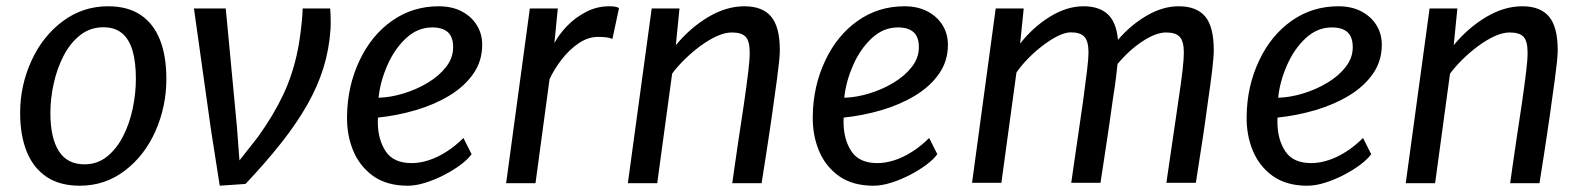

<svg xmlns="http://www.w3.org/2000/svg" viewBox="-20 -584 5048 612"><path d="M234.4 8Q171.4 8 129.2 -19.8Q87 -47.7 65.6 -99.7Q44.2 -151.8 44.2 -224.6Q44.2 -311.7 80.5 -390.9Q116 -468.6 180 -516.3Q244 -564 324.6 -564Q386.6 -564 427.8 -536.7Q469 -509.4 489.6 -457.8Q510.3 -406.1 510.3 -332.7Q510.3 -244.9 475.7 -166.4Q440.9 -87.9 377.8 -40Q314.8 8 234.4 8ZM249.1 -60.2Q290.3 -60.2 321 -84.8Q351.6 -109.4 372.3 -149.6Q392.9 -189.9 403 -237.9Q413.1 -285.9 413.1 -332.7Q413.1 -386.3 402.4 -422.8Q391.6 -459.4 368.8 -478.2Q345.9 -497.1 309.7 -497.1Q267.2 -497.1 235.5 -471.9Q203.7 -446.8 182.7 -406.2Q161.7 -365.6 151.2 -317.6Q140.6 -269.7 140.6 -224.1Q140.6 -144.6 167.5 -102.4Q194.4 -60.2 249.1 -60.2Z M762.6 2.3 680.4 7.9 652 -173.9 598.2 -557H699.6L735.2 -179.8L743.3 -72.6L802.6 -148.1Q852 -217 882.8 -282.2Q913.5 -347.4 928.8 -423.1Q932.4 -440.3 936.1 -465.9Q939.7 -491.5 942.1 -516.6Q944.6 -541.7 944.6 -557H1032.4Q1033.6 -544.4 1034 -524.1Q1034.4 -503.8 1033.4 -489.4Q1029.1 -426.2 1010.9 -367.5Q992.7 -308.9 959.5 -250.3Q926.3 -191.8 877.4 -129.7Q828.6 -67.7 762.6 2.3Z M1279.5 8Q1213.2 8 1169.2 -23.1Q1125.8 -54.7 1105.5 -104.6Q1085.1 -154.6 1086.2 -212.9Q1087.1 -309.1 1126.2 -391.5Q1164 -471.6 1229.7 -517.8Q1295.4 -564 1378.6 -564Q1420.7 -564 1451.7 -547.7Q1482.7 -531.5 1499.9 -503.8Q1517 -476.1 1517 -441.4Q1517 -389.4 1488.7 -348.9Q1460.5 -308.4 1412.6 -279.4Q1364.7 -250.4 1305.5 -233Q1246.3 -215.6 1184.7 -209.2Q1184.5 -206.1 1184.4 -202Q1184.3 -197.9 1184.3 -193.2Q1184.9 -138.2 1209.8 -101.1Q1234.7 -64.1 1292.2 -64.1Q1318.8 -64.1 1347 -73.4Q1375.2 -82.6 1403.2 -100.5Q1431.3 -118.4 1457.2 -144.2L1483.2 -92.5Q1471.9 -76.7 1448.6 -59.1Q1425.3 -41.6 1395.7 -26.3Q1366.1 -11 1335.7 -1.5Q1305.4 8 1279.5 8ZM1186.7 -272.5Q1224.9 -273.5 1266.2 -286.1Q1307.6 -298.6 1343.6 -320.3Q1379.7 -342 1402 -370.8Q1424.4 -399.6 1424.4 -433.4Q1424.4 -466.5 1407.3 -481.6Q1390.3 -496.6 1357.9 -496.6Q1334.8 -496.6 1314 -488.2Q1293.3 -479.7 1274.6 -462.5Q1237.1 -427.7 1214.4 -375.2Q1191.6 -322.8 1186.7 -272.5Z M1686.9 0H1593.3L1668.9 -557H1758L1747.2 -446.6Q1761.9 -474.7 1788.1 -501.7Q1814.3 -528.7 1848.6 -546.3Q1882.9 -564 1921.7 -564Q1946.2 -564 1953.1 -558L1932 -459.5Q1925.8 -463.1 1914.2 -464.8Q1902.6 -466.4 1886.3 -466.4Q1854.4 -466.4 1824.4 -446Q1794.4 -425.6 1770.4 -394.5Q1746.4 -363.4 1731.7 -331.7Z M2074.9 0H1981.3L2057.3 -557H2145.9L2134.2 -439.9Q2179.1 -494.7 2237 -529.4Q2294.9 -564 2352.7 -564Q2410.5 -564 2438.1 -531Q2465.7 -498 2465.7 -424.5Q2465.7 -411.1 2463.4 -387.6Q2461 -364.1 2456.4 -329.9Q2451.8 -295.8 2445.3 -250.3Q2443.8 -239 2441.8 -224.8Q2439.8 -210.5 2436.9 -190.9Q2434 -171.4 2430 -144.6Q2426 -117.9 2420.5 -82.3Q2415 -46.7 2407.6 0H2314.1Q2316.4 -16 2320.8 -47.4Q2325.2 -78.8 2332.6 -128.7Q2340 -178.7 2350.9 -250.3Q2360.3 -315.5 2365 -354.7Q2369.7 -393.9 2369.7 -416.3Q2369.7 -452.8 2356.8 -466.7Q2343.9 -480.5 2312.4 -480.5Q2290.4 -480.5 2263.8 -468.3Q2237.3 -456 2210.7 -436.1Q2184 -416.2 2160.9 -393.2Q2137.8 -370.3 2122.4 -349.1Z M2764 8Q2697.7 8 2653.7 -23.1Q2610.3 -54.7 2590 -104.6Q2569.6 -154.6 2570.7 -212.9Q2571.6 -309.1 2610.7 -391.5Q2648.5 -471.6 2714.2 -517.8Q2779.9 -564 2863.1 -564Q2905.2 -564 2936.2 -547.7Q2967.2 -531.5 2984.4 -503.8Q3001.5 -476.1 3001.5 -441.4Q3001.5 -389.4 2973.2 -348.9Q2945 -308.4 2897.1 -279.4Q2849.2 -250.4 2790 -233Q2730.8 -215.6 2669.2 -209.2Q2669 -206.1 2668.9 -202Q2668.8 -197.9 2668.8 -193.2Q2669.4 -138.2 2694.3 -101.1Q2719.2 -64.1 2776.7 -64.1Q2803.3 -64.1 2831.5 -73.4Q2859.7 -82.6 2887.7 -100.5Q2915.8 -118.4 2941.7 -144.2L2967.7 -92.5Q2956.4 -76.7 2933.1 -59.1Q2909.8 -41.6 2880.2 -26.3Q2850.6 -11 2820.2 -1.5Q2789.9 8 2764 8ZM2671.2 -272.5Q2709.4 -273.5 2750.7 -286.1Q2792.1 -298.6 2828.1 -320.3Q2864.2 -342 2886.5 -370.8Q2908.9 -399.6 2908.9 -433.4Q2908.9 -466.5 2891.8 -481.6Q2874.8 -496.6 2842.4 -496.6Q2819.3 -496.6 2798.5 -488.2Q2777.8 -479.7 2759.1 -462.5Q2721.6 -427.7 2698.9 -375.2Q2676.1 -322.8 2671.2 -272.5Z M3171.9 -1.3H3078.4L3153.8 -557H3243.1L3231.7 -445.1Q3272.9 -497.6 3326.7 -530.8Q3380.6 -564 3433.6 -564Q3483.8 -564 3511.2 -538.4Q3538.5 -512.8 3543.5 -457Q3584.6 -504.8 3635.6 -534.4Q3686.6 -564 3737.1 -564Q3794.1 -564 3821.5 -531.5Q3848.9 -499 3848.9 -423.6Q3848.9 -404.1 3843.9 -360.8Q3838.9 -317.6 3828.9 -250.3Q3823.6 -209.2 3815.1 -152.4Q3806.7 -95.6 3791.8 -1.3H3697.9Q3700.5 -20.2 3704.2 -45.1Q3707.9 -70 3712.1 -98.7Q3716.3 -127.3 3720.6 -157Q3724.9 -186.7 3729.2 -215.5Q3733.5 -244.2 3737 -269.1Q3745.2 -323.7 3749.4 -359.8Q3753.5 -395.9 3753.5 -416.3Q3753.5 -452.2 3740.5 -466.4Q3727.6 -480.5 3696.9 -480.5Q3664.5 -480.5 3621.3 -452Q3578.1 -423.5 3542.1 -379.8Q3540.3 -361.2 3536.8 -333.5Q3533.4 -305.8 3527.5 -269.6Q3524.8 -248.9 3521.7 -228.1Q3518.7 -207.2 3515.4 -184Q3512.1 -160.9 3507.9 -133.8Q3503.7 -106.7 3498.9 -74Q3494.1 -41.4 3487.8 -1.3H3394.6Q3396.4 -13.8 3400 -39.1Q3403.6 -64.4 3408.8 -99.9Q3413.9 -135.5 3420.3 -178.7Q3426.7 -221.9 3433.4 -269.7Q3440.8 -324.9 3445.2 -361.7Q3449.6 -398.6 3449.6 -416.3Q3449.6 -452.5 3436.6 -466.7Q3423.7 -480.9 3393.3 -480.9Q3375.1 -480.9 3350.9 -468.8Q3326.7 -456.6 3301.6 -437.1Q3276.5 -417.7 3255 -395.3Q3233.4 -372.9 3219.9 -352.8Z M4147 8Q4080.7 8 4036.7 -23.1Q3993.3 -54.7 3973 -104.6Q3952.6 -154.6 3953.7 -212.9Q3954.6 -309.1 3993.7 -391.5Q4031.5 -471.6 4097.2 -517.8Q4162.9 -564 4246.1 -564Q4288.2 -564 4319.2 -547.7Q4350.2 -531.5 4367.4 -503.8Q4384.5 -476.1 4384.5 -441.4Q4384.5 -389.4 4356.2 -348.9Q4328 -308.4 4280.1 -279.4Q4232.2 -250.4 4173 -233Q4113.8 -215.6 4052.2 -209.2Q4052 -206.1 4051.9 -202Q4051.8 -197.9 4051.8 -193.2Q4052.4 -138.2 4077.3 -101.1Q4102.2 -64.1 4159.7 -64.1Q4186.3 -64.1 4214.5 -73.4Q4242.7 -82.6 4270.7 -100.5Q4298.8 -118.4 4324.7 -144.2L4350.7 -92.5Q4339.4 -76.7 4316.1 -59.1Q4292.8 -41.6 4263.2 -26.3Q4233.6 -11 4203.2 -1.5Q4172.9 8 4147 8ZM4054.2 -272.5Q4092.4 -273.5 4133.7 -286.1Q4175.1 -298.6 4211.1 -320.3Q4247.2 -342 4269.5 -370.8Q4291.9 -399.6 4291.9 -433.4Q4291.9 -466.5 4274.8 -481.6Q4257.8 -496.6 4225.4 -496.6Q4202.3 -496.6 4181.5 -488.2Q4160.8 -479.7 4142.1 -462.5Q4104.6 -427.7 4081.9 -375.2Q4059.1 -322.8 4054.2 -272.5Z M4554.4 0H4460.8L4536.8 -557H4625.4L4613.7 -439.9Q4658.6 -494.7 4716.5 -529.4Q4774.4 -564 4832.2 -564Q4890 -564 4917.6 -531Q4945.2 -498 4945.2 -424.5Q4945.2 -411.1 4942.9 -387.6Q4940.5 -364.1 4935.9 -329.9Q4931.3 -295.8 4924.8 -250.3Q4923.3 -239 4921.3 -224.8Q4919.3 -210.5 4916.4 -190.9Q4913.5 -171.4 4909.5 -144.6Q4905.5 -117.9 4900 -82.3Q4894.5 -46.7 4887.1 0H4793.6Q4795.9 -16 4800.3 -47.4Q4804.7 -78.8 4812.1 -128.7Q4819.5 -178.7 4830.4 -250.3Q4839.8 -315.5 4844.5 -354.7Q4849.2 -393.9 4849.2 -416.3Q4849.2 -452.8 4836.3 -466.7Q4823.4 -480.5 4791.9 -480.5Q4769.9 -480.5 4743.3 -468.3Q4716.8 -456 4690.2 -436.1Q4663.5 -416.2 4640.4 -393.2Q4617.3 -370.3 4601.9 -349.1Z"/></svg>

Font: Merriweather Sans Variable Regular
Style: Italic
Weight: 300
Italic angle: -8°
Designer: Eben Sorkin
Foundry: Eben Sorkin
Version: Version 2.001